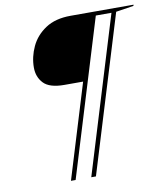

<svg xmlns="http://www.w3.org/2000/svg" viewBox="-90 -790 843 973"><g transform="rotate(-10 332.0 -303.0)"><path d="M220 109H196L344 -375.5H247.5Q171.5 -375.5 141 -407.8Q110.5 -440 110.5 -488.5Q110.5 -543.5 134.8 -595.5Q159 -647.5 209.8 -681.2Q260.5 -715 339.5 -715H663.5L661.5 -709L570.5 -695L324.5 109H300.5L546 -694H465.5Z"/></g></svg>

Font: Newsreader 72pt ExtraLight
Style: Italic
Weight: 275
Italic angle: -17°
Designer: Hugues Gentile
Foundry: Production Type
Version: Version 1.003; ttfautohint (v1.8.3)